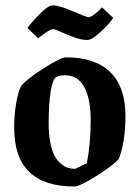

<svg xmlns="http://www.w3.org/2000/svg" viewBox="-20 -677 514 707"><path d="M301.8 -529.8Q279.8 -529.8 252.4 -539.8Q225.1 -549.8 203.6 -559.8Q182.1 -569.8 174.8 -569.8Q170.4 -569.8 162.4 -565.4Q154.3 -561 147.5 -556.2Q140.6 -551.3 131.3 -544.4Q122.1 -537.6 120.1 -536.1L81.1 -574.2Q99.1 -598.6 128.7 -627.9Q158.2 -657.2 173.8 -657.2Q198.7 -657.2 248.5 -635.5Q298.3 -613.8 306.2 -613.8Q314.5 -613.8 329.3 -625.5Q344.2 -637.2 356 -649.9L397 -610.8Q381.8 -588.9 350.1 -559.3Q318.4 -529.8 301.8 -529.8ZM253.9 9.8Q144 9.8 88.1 -43.5Q32.2 -96.7 32.2 -208Q32.2 -253.4 39.3 -295.7Q46.4 -337.9 57.1 -358.9Q74.2 -382.8 138.9 -424.3Q203.6 -465.8 223.1 -465.8Q331.1 -465.8 386.5 -410.9Q441.9 -356 441.9 -251Q441.9 -155.8 418 -92.8Q400.4 -70.3 336.9 -30.3Q273.4 9.8 253.9 9.8ZM256.8 -55.2 299.8 -76.2Q314 -147.9 314 -236.8Q314 -310.5 290.8 -355.2Q267.6 -399.9 219.2 -399.9Q199.7 -399.9 188 -394Q174.8 -388.2 167 -342.5Q159.2 -296.9 159.2 -223.1Q159.2 -183.6 165 -153.1Q170.9 -122.6 180.4 -104.5Q189.9 -86.4 203.1 -75Q216.3 -63.5 229.2 -59.3Q242.2 -55.2 256.8 -55.2Z"/></svg>

Font: Grenze SemiBold
Style: Regular
Weight: 600
Designer: Renata Polastri
Foundry: Omnibus-Type
Version: Version 1.002;PS 001.002;hotconv 1.0.88;makeotf.lib2.5.64775